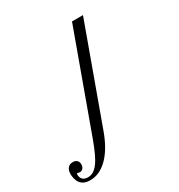

<svg xmlns="http://www.w3.org/2000/svg" viewBox="-531 -708 1019 1094"><g transform="rotate(-30 -21.5 -161.0)"><path d="M-256.3 257.3Q-281.2 257.3 -298.3 248.8Q-315.4 240.2 -325.7 221.7Q-331.1 210.9 -334.2 197.5Q-337.4 184.1 -337.4 170.4Q-337.4 145.5 -325.4 131.6Q-313.5 117.7 -292.5 117.7Q-275.4 117.7 -265.6 127Q-255.9 136.2 -255.9 152.3Q-255.9 168 -263.9 178Q-272 188 -284.7 188Q-290 188 -293.2 186.5Q-296.4 185.1 -300.8 185.1Q-303.2 185.1 -304.2 186.3Q-305.2 187.5 -305.2 192.4Q-305.2 213.4 -293.2 224.9Q-281.2 236.3 -259.3 236.3Q-240.2 236.3 -223.6 226.6Q-207 216.8 -191.2 195.6Q-175.3 174.3 -159.7 140.4Q-144 106.4 -126.5 58.6L105 -578.6H177.2L-52.7 54.7Q-88.9 153.3 -141.6 205.3Q-194.3 257.3 -256.3 257.3Z"/></g></svg>

Font: Petit Formal Script
Style: Regular
Weight: 400
Version: Version 1.001; ttfautohint (v0.8) -G 200 -r 50